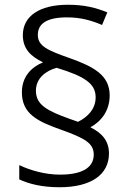

<svg xmlns="http://www.w3.org/2000/svg" viewBox="-20 -783 555 807"><path d="M72 -395C72 -305 137 -273 236 -238C337 -202 374 -181 374 -133C374 -86 337 -49 232 -49C170 -49 107 -67 61 -89V-29C101 -10 157 4 230 4C363 4 438 -49 438 -138C438 -192 408 -224 360 -248C404 -272 441 -316 441 -382C441 -468 372 -503 275 -538C181 -571 139 -589 139 -636C139 -684 177 -710 262 -710C321 -710 367 -696 409 -678L431 -731C384 -750 336 -763 266 -763C145 -763 76 -715 76 -635C76 -578 109 -546 161 -521C112 -501 72 -461 72 -395ZM131 -402C131 -453 171 -485 218 -498C337 -462 382 -431 382 -374C382 -324 348 -291 308 -271L274 -283C176 -318 131 -343 131 -402Z"/></svg>

Font: Noto Sans Thaana Light
Style: Regular
Weight: 300
Designer: David Williams
Foundry: Google Inc.
Version: Version 3.001